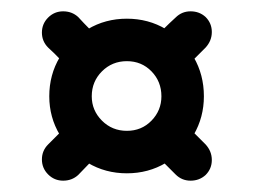

<svg xmlns="http://www.w3.org/2000/svg" viewBox="-20 -434 458 339"><path d="M343 -125Q332 -115 316.5 -115Q301 -115 290 -126Q269 -147 248 -168Q248 -168 248 -168Q248 -168 248 -168Q237 -179 237 -194.5Q237 -210 248 -221Q259 -232 274.5 -232Q290 -232 301 -221Q322 -200 343 -179Q354 -167 354 -151.5Q354 -136 343 -125ZM160 -362Q171 -351 171 -335.5Q171 -320 160 -309Q149 -298 133.5 -298Q118 -298 107 -309Q96 -319 86 -329.5Q76 -340 65 -350Q54 -361 54 -376.5Q54 -392 65 -403Q76 -414 91.5 -414Q107 -414 118 -404Q128 -393 138.5 -382.5Q149 -372 160 -362Q160 -362 160 -362Q160 -362 160 -362ZM65 -126Q54 -137 54 -152.5Q54 -168 65 -179Q86 -200 107 -221Q107 -221 107 -221Q107 -221 107 -221Q118 -232 133.5 -232Q149 -232 160 -221Q171 -210 171 -194.5Q171 -179 160 -168Q139 -147 118 -125Q107 -115 91.5 -115Q76 -115 65 -126ZM301 -308Q290 -297 274.5 -297Q259 -297 248 -308Q237 -319 237 -334.5Q237 -350 248 -361Q258 -372 268.5 -382.5Q279 -393 290 -403Q301 -414 316.5 -414Q332 -414 343 -404Q354 -393 354 -377.5Q354 -362 343 -350Q333 -340 322.5 -329.5Q312 -319 301 -308Q301 -308 301 -308Q301 -308 301 -308ZM265 -264Q265 -290 247.5 -308Q230 -326 204 -326Q178 -326 160 -308Q142 -290 142 -264Q142 -239 160 -221Q178 -203 204 -203Q230 -203 247.5 -221Q265 -239 265 -264ZM67 -264Q67 -302 85.5 -333Q104 -364 135 -382.5Q166 -401 204 -401Q242 -401 273 -382.5Q304 -364 322 -333Q340 -302 340 -264Q340 -227 322 -196Q304 -165 273 -146.5Q242 -128 204 -128Q166 -128 135 -146.5Q104 -165 85.5 -196Q67 -227 67 -264Z"/></svg>

Font: FRB American Cursive Guidelines Arrows Extrabold
Style: Bold Italic
Weight: 800
Italic angle: -25°
Version: Version 2.0;Modular Font Editor K font №1